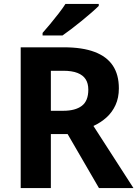

<svg xmlns="http://www.w3.org/2000/svg" viewBox="-20 -954 697 974"><path d="M304 -714Q398 -714 460 -690.5Q522 -667 552.5 -621Q583 -575 583 -506Q583 -458 566 -421Q549 -384 520 -358Q491 -332 454 -315L657 0H482L323 -274H238V0H85V-714ZM301 -595H238V-392H301Q362 -392 395 -417Q428 -442 428 -499Q428 -531 414.5 -552Q401 -573 373 -584Q345 -595 301 -595ZM481 -934V-924Q467 -910 443.5 -889.5Q420 -869 393.5 -847.5Q367 -826 341.5 -806.5Q316 -787 297 -774H196V-787Q213 -806 234.5 -832Q256 -858 277 -885Q298 -912 312 -934Z"/></svg>

Font: Noto Sans Cherokee
Style: Regular
Weight: 400
Designer: Monotype Design Team
Foundry: Monotype Imaging Inc.
Version: Version 2.001